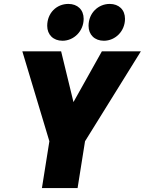

<svg xmlns="http://www.w3.org/2000/svg" viewBox="-20 -962 739 980"><path d="M299 -754C357 -754 407 -803 407 -866C407 -912 376 -942 329 -942C269 -942 221 -896 221 -830C221 -785 252 -754 299 -754ZM510 -754C569 -754 618 -803 618 -866C618 -912 587 -942 540 -942C482 -942 432 -896 432 -830C432 -785 463 -754 510 -754ZM194 -2H376L414 -241L699 -700H500L355 -441L292 -700H94L232 -241Z"/></svg>

Font: Arthouse Owned Black
Style: Italic
Weight: 900
Italic angle: -10°
Designer: Jeremy Tribby
Foundry: Tribby Type
Version: Version 1.000;PS 001.000;hotconv 1.0.88;makeotf.lib2.5.64775